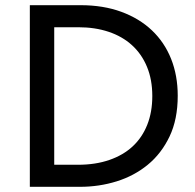

<svg xmlns="http://www.w3.org/2000/svg" viewBox="-20 -720 750 740"><path d="M95 0V-700H291Q378 -700 447.5 -674.5Q517 -649 565.5 -603Q614 -557 639.5 -493Q665 -429 665 -351Q665 -260 633.5 -194Q602 -128 549.5 -85Q497 -42 429.5 -21Q362 0 289 0ZM281 -85Q348 -85 401.5 -103.5Q455 -122 491.5 -156Q528 -190 547.5 -239Q567 -288 567 -350Q567 -413 546.5 -462.5Q526 -512 488.5 -546Q451 -580 398.5 -597.5Q346 -615 282 -615H189V-85Z"/></svg>

Font: Tilda Sans Medium
Style: Regular
Weight: 500
Designer: ParaType Ltd
Foundry: ParaType Ltd
Version: Version 1.009